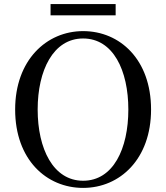

<svg xmlns="http://www.w3.org/2000/svg" viewBox="-20 -901 812 938"><path d="M227 -826H545V-881H227ZM386 17C566 17 718 -124 718 -366C718 -610 566 -749 386 -749C207 -749 54 -607 54 -366C54 -121 207 17 386 17ZM386 -18C240 -18 164 -174 164 -366C164 -557 240 -713 386 -713C533 -713 607 -557 607 -366C607 -174 533 -18 386 -18Z"/></svg>

Font: Noto Serif HK Medium
Style: Regular
Weight: 500
Designer: Ryoko NISHIZUKA 西塚涼子 (kana & ideographs); Frank Grießhammer (Latin, Greek & Cyrillic); Wenlong ZHANG 张文龙 (bopomofo); San
Foundry: Adobe
Version: Version 2.001;hotconv 1.1.0;makeotfexe 2.6.0